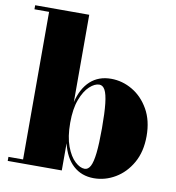

<svg xmlns="http://www.w3.org/2000/svg" viewBox="-84 -825 836 911"><g transform="rotate(10 334.0 -370.0)"><path d="M428 10Q368.5 10 328.5 -26.5Q288.5 -63 272.5 -131V0H12V-19.5H82.5V-730.5H12V-750H272.5V-329Q288.5 -396.5 328.2 -432.8Q368 -469 428 -469Q482.5 -469 531 -440.5Q579.5 -412 610 -358.5Q640.5 -305 640.5 -230Q640.5 -155 610 -101.2Q579.5 -47.5 531 -18.8Q482.5 10 428 10ZM377.5 -26.5Q394.5 -26.5 405 -46.2Q415.5 -66 420.5 -110.5Q425.5 -155 425.5 -230Q425.5 -305 420.5 -349.2Q415.5 -393.5 405 -412.8Q394.5 -432 377.5 -432Q355.5 -432 331 -409.5Q306.5 -387 289.5 -342.2Q272.5 -297.5 272.5 -230Q272.5 -162 289.5 -116.8Q306.5 -71.5 331 -49Q355.5 -26.5 377.5 -26.5Z"/></g></svg>

Font: Bodoni Moda Black
Style: Regular
Weight: 900
Version: Version 2.005